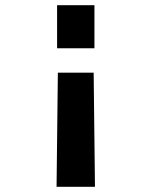

<svg xmlns="http://www.w3.org/2000/svg" viewBox="-20 -519 570 740"><path d="M344 -499V-333H200V-499ZM341 -239 346 201H198L203 -239Z"/></svg>

Font: TitilliumText22L Xb
Style: Bold
Weight: 400
Designer: Campivisivi
Foundry: Campivisivi
Version: 1.000